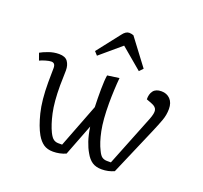

<svg xmlns="http://www.w3.org/2000/svg" viewBox="-132 -920 1146 1084"><g transform="rotate(20 441.0 -378.0)"><path d="M291 11Q256 11 233.5 -4.5Q211 -20 193 -51Q168 -95 150 -167.5Q132 -240 132 -348Q132 -370 132.5 -393Q133 -416 133 -434Q133 -464 109 -464Q97 -464 76 -458Q55 -452 41 -445L26 -487Q43 -497 73.5 -508Q104 -519 136 -519Q173 -519 188 -498Q203 -477 203 -445Q203 -417 202 -397.5Q201 -378 201 -355Q201 -255 215 -191.5Q229 -128 249 -87Q262 -61 274.5 -52.5Q287 -44 303 -44H326L427 -306Q425 -360 425.5 -413.5Q426 -467 431 -498L502 -508Q499 -477 497 -435Q495 -393 495 -355Q495 -255 508 -191Q521 -127 542 -86Q554 -60 566.5 -52Q579 -44 595 -44H619L741 -350Q756 -388 752 -406.5Q748 -425 722 -435L688 -448Q687 -479 702 -499Q717 -519 751 -519Q783 -519 803.5 -498Q824 -477 824 -439Q824 -403 811.5 -369Q799 -335 781 -293L657 -5Q622 11 583 11Q548 11 525.5 -4Q503 -19 486 -50Q471 -75 459 -110.5Q447 -146 440 -194L367 -5Q349 3 329.5 7Q310 11 291 11ZM612 -604 591 -582 464 -689 339 -583 320 -604 427 -741Q446 -767 467 -767Q474 -767 480.5 -765.5Q487 -764 493 -762Z"/></g></svg>

Font: Literata 12pt Light
Style: Italic
Weight: 300
Italic angle: -2°
Designer: Latin by Veronika Burian and Jose Scaglione. Greek by Irene Vlachou. Cyrillic by Vera Evstafieva
Foundry: TypeTogether
Version: Version 3.002